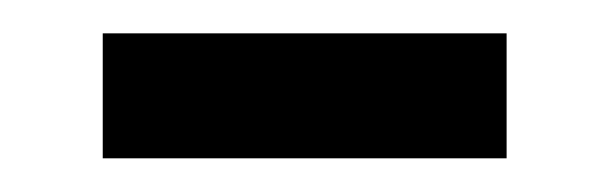

<svg xmlns="http://www.w3.org/2000/svg" viewBox="-20 -325 362 114"><path d="M41 -231V-305.2H280.8V-231Z"/></svg>

Font: WebKoruri
Style: Regular
Weight: 400
Foundry: lindwurm / mohemohe
Version: Version 1.00